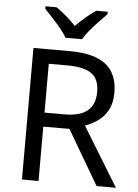

<svg xmlns="http://www.w3.org/2000/svg" viewBox="-62 -991 745 1038"><g transform="rotate(5 311.0 -472.0)"><path d="M294 -714Q427 -714 490.5 -663.5Q554 -613 554 -511Q554 -454 533 -416Q512 -378 479.5 -355.5Q447 -333 411 -320L607 0H502L329 -295H187V0H97V-714ZM289 -636H187V-371H294Q381 -371 421 -405.5Q461 -440 461 -507Q461 -577 419 -606.5Q377 -636 289 -636ZM265 -784Q252 -807 230 -833.5Q208 -860 184 -886Q160 -912 142 -931V-944H202Q228 -927 256 -903Q284 -879 309 -852Q336 -879 364 -903Q392 -927 418 -944H480V-931Q461 -912 436.5 -886Q412 -860 389.5 -833.5Q367 -807 355 -784Z"/></g></svg>

Font: Noto Sans Tai Tham
Style: Regular
Weight: 400
Designer: Monotype Design Team 2013. Revised by David WIlliams 2020
Foundry: Monotype Imaging Inc.
Version: Version 2.002